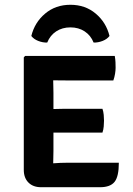

<svg xmlns="http://www.w3.org/2000/svg" viewBox="-20 -782 558 803"><path d="M477 -101.5Q477 -43.5 459 -21.2Q441 1 398.5 1H152Q118.5 1 99 -18.5Q79.5 -38 79.5 -71.5V-542L85 -548H460Q462.5 -534 463 -521.5Q463.5 -509 463.5 -498.5Q463.5 -487.5 461.2 -473.5Q459 -459.5 454 -445.5H262.5Q252.5 -445.5 236.2 -445.8Q220 -446 202.5 -446Q202.5 -433 203 -421Q203.5 -409 203.5 -394V-326Q220.5 -326.5 236.8 -326.8Q253 -327 262.5 -327H408.5Q412.5 -315.5 413.8 -301.5Q415 -287.5 415 -277.5Q415 -267 413.8 -253Q412.5 -239 408.5 -227.5H262.5Q253 -227.5 236.8 -227.5Q220.5 -227.5 203.5 -227.5V-150.5Q203.5 -135.5 203 -124Q202.5 -112.5 202.5 -99.5V-99Q217.5 -100 231.8 -100.8Q246 -101.5 266 -101.5ZM438 -631.5Q427.5 -618 409 -610.8Q390.5 -603.5 371.5 -604Q359.5 -634 334 -650.8Q308.5 -667.5 274.5 -667.5Q240.5 -667.5 215 -650.8Q189.5 -634 177.5 -604Q158.5 -603.5 140 -610.8Q121.5 -618 111 -631.5Q125 -688.5 168.8 -725.2Q212.5 -762 274.5 -762Q336.5 -762 380.2 -725.2Q424 -688.5 438 -631.5Z"/></svg>

Font: Signika Negative SC SemiBold
Style: Regular
Weight: 600
Designer: Anna Giedryś
Foundry: Anna Giedryś
Version: Version 2.000; ttfautohint (v1.8.3) -l 8 -r 50 -G 200 -x 9 -